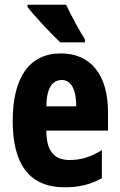

<svg xmlns="http://www.w3.org/2000/svg" viewBox="-20 -786 509 816"><path d="M261 -766H97V-756C123 -722 202 -637 236 -606H341V-619C321 -649 279 -726 261 -766ZM239 -559C104 -559 34 -456 34 -272C34 -94 100 10 255 10C315 10 367 -2 413 -29V-148C364 -118 324 -106 276 -106C209 -106 177 -145 177 -231H439V-310C439 -466 367 -559 239 -559ZM243 -446C281 -446 304 -408 304 -334H177C178 -415 204 -446 243 -446Z"/></svg>

Font: Noto Sans Thai Looped ExtraCondensed ExtraBold
Style: Regular
Weight: 800
Width: 2
Designer: Sasikarn Vongin, Ben Mitchell
Foundry: The Fontpad Ltd
Version: Version 1.001